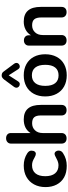

<svg xmlns="http://www.w3.org/2000/svg" viewBox="711 -1513 810 2272"><g transform="rotate(-90 1116.0 -377.0)"><path d="M437 -460Q469.2 -439 469.2 -412.1Q469.2 -385.3 458.7 -371.6Q448.2 -357.9 431.2 -357.9Q414.1 -357.9 387.9 -373Q361.8 -388.2 341.8 -395.5Q321.8 -402.8 295.9 -402.8Q233.9 -402.8 200.4 -362.3Q167 -321.8 167 -246.3Q167 -170.9 200.4 -130.4Q233.9 -89.8 295.9 -89.8Q333 -89.8 374.3 -113Q415.5 -136.2 431.9 -136.2Q448.2 -136.2 459.2 -122.1Q470.2 -107.9 470.2 -88.9Q470.2 -53.7 438 -35.2Q372.1 7.8 290.5 7.8Q209 7.8 153.6 -23.2Q98.1 -54.2 68.1 -111.1Q38.1 -168 38.1 -243.9Q38.1 -319.8 69.6 -378.4Q101.1 -437 158 -469Q214.8 -501 293.9 -501Q373 -501 437 -460Z M838.9 -501Q1010.7 -501 1010.7 -299.8V-54.2Q1010.7 -26.4 994.4 -10.3Q978 5.9 949 5.9Q919.9 5.9 902.8 -10Q885.7 -25.9 885.7 -54.2V-299.8Q885.7 -353 864.3 -377.4Q842.8 -401.9 792.7 -401.9Q742.7 -401.9 710.2 -367.9Q677.7 -334 677.7 -276.9V-54.2Q677.7 -26.4 660.6 -10.3Q643.6 5.9 614.7 5.9Q585.9 5.9 569.3 -10Q552.7 -25.9 552.7 -54.2V-651.9Q552.7 -677.7 570.3 -693.8Q587.9 -710 615.7 -710Q643.6 -710 660.6 -695.1Q677.7 -680.2 677.7 -653.8V-420.9Q729 -501 838.9 -501Z M1452.9 -128.9Q1484.9 -168.9 1484.9 -246.6Q1484.9 -324.2 1452.9 -364.5Q1420.9 -404.8 1360.8 -404.8Q1300.8 -404.8 1268.3 -364.5Q1235.8 -324.2 1235.8 -246.6Q1235.8 -168.9 1267.8 -128.9Q1299.8 -88.9 1360.4 -88.9Q1420.9 -88.9 1452.9 -128.9ZM1141.8 -112.1Q1110.8 -169.9 1110.8 -247.1Q1110.8 -324.2 1141.8 -381.6Q1172.9 -439 1229.2 -470Q1285.6 -501 1360.6 -501Q1435.5 -501 1492.2 -470Q1548.8 -439 1579.3 -381.6Q1609.9 -324.2 1609.9 -247.1Q1609.9 -169.9 1579.3 -112.1Q1548.8 -54.2 1492.2 -23.2Q1435.5 7.8 1360.6 7.8Q1285.6 7.8 1229.2 -23.2Q1172.9 -54.2 1141.8 -112.1ZM1222.7 -613.8 1310.5 -732.9Q1334 -762.2 1356 -762.2Q1377.9 -762.2 1388.9 -755.1Q1399.9 -748 1410.6 -731.9L1498.5 -613.8Q1507.3 -601.6 1507.6 -586.7Q1507.8 -571.8 1495.4 -559.8Q1482.9 -547.9 1464.4 -547.9Q1445.8 -547.9 1431.6 -568.8L1360.8 -679.2L1289.6 -568.8Q1275.9 -547.9 1257.3 -547.9Q1238.8 -547.9 1226.3 -559.8Q1213.9 -571.8 1213.9 -586.4Q1213.9 -601.1 1222.7 -613.8Z M1996.6 -501Q2170.4 -501 2170.4 -299.8V-54.2Q2170.4 -26.4 2154.1 -10.3Q2137.7 5.9 2108.6 5.9Q2079.6 5.9 2062.5 -10Q2045.4 -25.9 2045.4 -54.2V-293Q2045.4 -350.1 2023.9 -376Q2002.4 -401.9 1952.4 -401.9Q1902.3 -401.9 1869.9 -367.9Q1837.4 -334 1837.4 -276.9V-54.2Q1837.4 -26.4 1820.3 -10.3Q1803.2 5.9 1774.4 5.9Q1745.6 5.9 1729 -10Q1712.4 -25.9 1712.4 -54.2V-440.9Q1712.4 -466.8 1729.5 -482.9Q1746.6 -499 1773.9 -499Q1801.3 -499 1817.9 -483.4Q1834.5 -467.8 1834.5 -442.9V-416Q1859.4 -457 1901.4 -479Q1943.4 -501 1996.6 -501Z"/></g></svg>

Font: Nunito-Bold
Style: Bold
Weight: 700
Designer: Vernon Adams
Foundry: newtypography
Version: Version 3.000